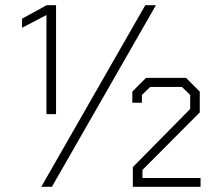

<svg xmlns="http://www.w3.org/2000/svg" viewBox="-20 -720 858 740"><path d="M581 -700 180 0H139L540 -700ZM159 -662 65 -613V-648L160 -700H196V-280H159ZM492 -76 713 -300V-354L681 -385H559L527 -354V-324H490V-367L543 -420H697L750 -367V-287L529 -65V-34H753V0H492Z"/></svg>

Font: Chakra Petch ExtraLight
Style: Regular
Weight: 275
Designer: Katatrad Aksorn Co.,Ltd.
Foundry: Cadson Demak Co.,Ltd.
Version: Version 1.000; ttfautohint (v1.6)